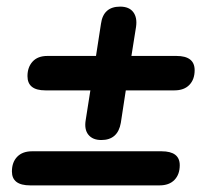

<svg xmlns="http://www.w3.org/2000/svg" viewBox="-20 -560 640 580"><path d="M286 -137Q260 -137 247 -153Q234 -169 239 -198L253 -287H117Q63 -287 63 -330Q63 -357 78.5 -374Q94 -391 123 -391H270L285 -488Q292 -540 343 -540Q370 -540 382.5 -523.5Q395 -507 391 -479L377 -391H513Q568 -391 568 -348Q568 -320 552 -303.5Q536 -287 507 -287H360L345 -189Q336 -137 286 -137ZM71 0Q16 0 16 -42Q16 -70 32 -86.5Q48 -103 77 -103H468Q523 -103 523 -61Q523 -33 507 -16.5Q491 0 462 0Z"/></svg>

Font: Nunito ExtraBold
Style: Italic
Weight: 800
Italic angle: -9°
Designer: Vernon Adams
Foundry: Vernon Adams
Version: Version 3.601; ttfautohint (v1.8.2.53-6de2)